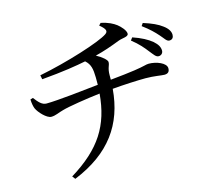

<svg xmlns="http://www.w3.org/2000/svg" viewBox="-116 -920 1232 1118"><g transform="rotate(-15 500.0 -360.5)"><path d="M725 -635C767 -602 791 -573 811 -547C831 -523 841 -505 858 -505C873 -505 885 -516 885 -532C885 -552 875 -571 851 -592C825 -614 787 -634 737 -651ZM569 -767C607 -736 608 -722 590 -709C543 -676 332 -609 163 -576L168 -551C299 -562 381 -576 436 -587C466 -561 471 -531 472 -481C472 -466 472 -451 472 -436C389 -427 222 -408 156 -408C129 -408 111 -429 87 -460L71 -455C72 -430 76 -411 81 -399C93 -372 136 -326 163 -326C189 -326 211 -339 239 -346C276 -357 390 -375 469 -384C453 -196 377 -74 190 41L204 59C427 -32 533 -181 550 -391C618 -397 704 -401 750 -401C802 -401 844 -392 862 -392C884 -392 894 -402 894 -423C894 -455 836 -478 790 -478C772 -478 763 -471 700 -462C669 -457 612 -451 553 -445C553 -454 553 -463 553 -472C553 -518 567 -526 567 -548C567 -561 538 -586 505 -603C557 -616 603 -632 657 -653C681 -662 717 -660 717 -679C717 -699 692 -726 673 -741C653 -756 626 -771 581 -780ZM807 -700C849 -669 873 -645 895 -620C916 -597 925 -577 942 -577C960 -577 968 -589 968 -605C968 -625 956 -645 930 -664C904 -684 869 -700 818 -716Z"/></g></svg>

Font: Source Han Serif JP Medium
Style: Regular
Weight: 500
Designer: Ryoko NISHIZUKA 西塚涼子 (kana & ideographs); Frank Grießhammer (Latin, Greek & Cyrillic); Wenlong ZHANG 张文龙 (bopomofo); San
Foundry: Adobe Systems Incorporated
Version: Version 1.001;PS 1.001;hotconv 16.6.54;makeotf.lib2.5.65590